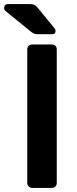

<svg xmlns="http://www.w3.org/2000/svg" viewBox="-55 -917 375 937"><path d="M102 0Q92 0 85 -7Q78 -14 78 -24V-676Q78 -687 85 -693.5Q92 -700 102 -700H198Q209 -700 215.5 -693.5Q222 -687 222 -676V-24Q222 -14 215.5 -7Q209 0 198 0ZM130 -750Q119 -750 111.5 -753Q104 -756 95 -763L-30 -865Q-35 -870 -35 -877Q-35 -886 -30 -891.5Q-25 -897 -16 -897H93Q106 -897 113 -893Q120 -889 130 -878L211 -779Q216 -774 216 -766Q216 -750 200 -750Z"/></svg>

Font: Rubik AZ
Style: Regular
Weight: 500
Designer: Hubert and Fischer
Foundry: Hubert & Fischer
Version: Version 2.000